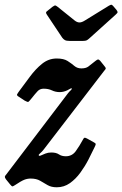

<svg xmlns="http://www.w3.org/2000/svg" viewBox="-57 -781 518 814"><path d="M25 -395.5Q46.5 -424.5 70 -456.2Q93.5 -488 121.2 -510.5Q149 -533 183.5 -533Q213 -533 229.5 -522.5Q246 -512 258.2 -501.5Q270.5 -491 288 -491Q306.5 -491 317 -498.5Q327.5 -506 347.5 -522.5Q355.5 -529 359 -529Q362.5 -529 368 -523L386 -500.5Q391.5 -494 391.5 -491Q391.5 -488 384.5 -480.5L129 -148Q120.5 -137 113 -131Q105.5 -125 107.5 -122Q109.5 -118.5 117.8 -122.5Q126 -126.5 135.5 -130Q147 -134.5 160.5 -134.5Q181 -134.5 192.8 -126.5Q204.5 -118.5 222 -118.5Q248.5 -118.5 264.2 -140.2Q280 -162 294 -188Q298 -196 300.8 -197Q303.5 -198 311.5 -194L342 -177Q348.5 -173.5 348.8 -170.2Q349 -167 344 -157Q333 -133.5 318 -104.5Q303 -75.5 283.5 -48.8Q264 -22 239.2 -4.5Q214.5 13 183.5 13Q160.5 13 144.8 3.8Q129 -5.5 113 -14.8Q97 -24 73 -24Q59 -24 45.8 -18.8Q32.5 -13.5 5.5 4.5Q-3 10 -5.2 9.2Q-7.5 8.5 -14 1L-31.5 -20.5Q-37 -28 -36.5 -31.8Q-36 -35.5 -30 -42L231.5 -386Q237.5 -393.5 243 -398.2Q248.5 -403 247 -406Q245.5 -408 241 -405Q236.5 -402 228 -398Q212 -390.5 196 -390.5Q178.5 -390.5 163.2 -397.8Q148 -405 128.5 -405Q112.5 -405 102.8 -394.8Q93 -384.5 76 -363Q67 -352 63.8 -349.5Q60.5 -347 47.5 -354.5L24 -370Q13 -376 15.5 -381Q18 -386 25 -395.5ZM207 -621 142 -718.5Q138 -724 138.2 -727.8Q138.5 -731.5 146 -736.5L166 -752.5Q174.5 -758.5 177.8 -757.8Q181 -757 187.5 -752L259 -694.5Q269.5 -686 279.5 -685.8Q289.5 -685.5 303.5 -694.5L405 -757Q413.5 -762 416.8 -760.5Q420 -759 425 -753L436.5 -739.5Q441.5 -733 441.5 -729.5Q441.5 -726 434 -719.5L322 -618.5Q315.5 -612.5 310.5 -610Q305.5 -607.5 294 -607.5H238.5Q224.5 -607.5 218.2 -611Q212 -614.5 207 -621Z"/></svg>

Font: Besley* Condensed Semi
Style: Italic
Weight: 600
Width: 3
Italic angle: -13°
Designer: Owen Earl
Foundry: indestructible type*
Version: Version 3.000; ttfautohint (v1.8.3)